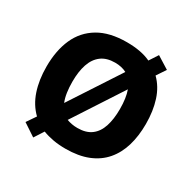

<svg xmlns="http://www.w3.org/2000/svg" viewBox="-174 -927 1145 1147"><g transform="rotate(30 398.0 -353.0)"><path d="M741 -358Q741 -275 721 -207.5Q701 -140 659 -91Q617 -42 552 -16Q487 10 398 10Q352 10 313 3Q274 -4 240 -17L198 48L112 -9L155 -72Q104 -121 79.5 -194Q55 -267 55 -359Q55 -470 91.5 -552Q128 -634 204.5 -679.5Q281 -725 399 -725Q448 -725 489 -717.5Q530 -710 564 -694L603 -754L688 -701L646 -638Q695 -590 718 -518.5Q741 -447 741 -358ZM562 -358Q562 -434 544 -484L324 -146Q340 -140 358.5 -136.5Q377 -133 398 -133Q457 -133 493 -160Q529 -187 545.5 -237.5Q562 -288 562 -358ZM234 -358Q234 -318 239 -284Q244 -250 255 -223L479 -566Q462 -575 442 -579.5Q422 -584 399 -584Q341 -584 304.5 -556.5Q268 -529 251 -478.5Q234 -428 234 -358Z"/></g></svg>

Font: Noto Sans Armenian ExtraBold
Style: Regular
Weight: 800
Version: Version 2.007